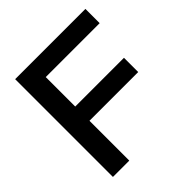

<svg xmlns="http://www.w3.org/2000/svg" viewBox="-189 -836 972 972"><g transform="rotate(-45 297.5 -350.0)"><path d="M68 -700H571V-598H185V-387H534V-285H185V0H68Z"/></g></svg>

Font: Bai Jamjuree SemiBold
Style: Regular
Weight: 600
Version: Version 1.000; ttfautohint (v1.6)